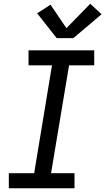

<svg xmlns="http://www.w3.org/2000/svg" viewBox="-20 -1003 561 1023"><path d="M27 0V-80H162L257 -655H132V-735H482V-655H348L252 -80H377V0ZM282 -800 178 -932 249 -978 334 -853 461 -983 521 -927 371 -800Z"/></svg>

Font: Iosevka SS04 Medium Oblique
Style: Regular
Weight: 500
Italic angle: -9°
Monospace: yes
Designer: Belleve Invis
Foundry: Belleve Invis
Version: Version 19.0.0; ttfautohint (v1.8.4)